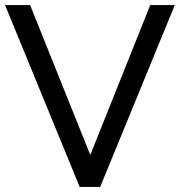

<svg xmlns="http://www.w3.org/2000/svg" viewBox="-21 -739 711 759"><path d="M294 0 -1 -719H98L347 -99H325L573 -719H670L375 0Z"/></svg>

Font: Nunitoga
Style: Medium
Weight: 500
Designer: Vernon Adams
Foundry: Vernon Adams
Version: Version 1.0